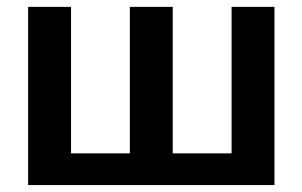

<svg xmlns="http://www.w3.org/2000/svg" viewBox="-20 -533 871 553"><path d="M647 -513.2H770.5V0H61V-513.2H184.6V-91.3H354V-513.2H477.5V-91.3H647Z"/></svg>

Font: Lato-SemiBold
Style: Bold
Weight: 500
Designer: Lukasz Dziedzic with Adam Twardoch and Botio Nikoltchev
Foundry: tyPoland Lukasz Dziedzic
Version: ""